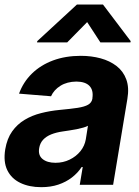

<svg xmlns="http://www.w3.org/2000/svg" viewBox="-24 -792 595 823"><path d="M152.8 10.3Q101.1 10.3 63 -8.1Q24.9 -26.4 7.3 -62.5Q-10.3 -98.6 -1.5 -152.3Q6.3 -198.2 28.1 -228.8Q49.8 -259.3 81.5 -278.3Q113.3 -297.4 151.9 -307.1Q190.4 -316.9 231.4 -320.8Q279.3 -325.2 309.1 -329.8Q338.9 -334.5 354 -343.3Q369.1 -352.1 372.1 -369.1V-371.6Q377 -405.3 359.6 -423.6Q342.3 -441.9 303.7 -442.4Q263.2 -441.9 235.1 -424.3Q207 -406.7 194.8 -379.4L57.6 -390.6Q75.7 -440.4 113 -476.8Q150.4 -513.2 203.6 -533Q256.8 -552.7 322.3 -552.7Q367.7 -552.7 407.2 -542Q446.8 -531.2 475.6 -509Q504.4 -486.8 517.3 -451.7Q530.3 -416.5 522 -368.2L460.9 0H317.9L330.6 -76.2H326.2Q309.1 -50.3 283.9 -31Q258.8 -11.7 226.1 -0.7Q193.4 10.3 152.8 10.3ZM213.9 -94.2Q246.6 -94.2 274.4 -107.7Q302.2 -121.1 320.6 -143.8Q338.9 -166.5 343.8 -194.8L353 -252.9Q345.7 -248.5 332.5 -244.9Q319.3 -241.2 303.7 -238Q288.1 -234.9 272.5 -232.7Q256.8 -230.5 244.6 -228.5Q217.3 -224.6 195.8 -216.1Q174.3 -207.5 160.9 -193.1Q147.5 -178.7 144 -157.2Q138.7 -126.5 158.4 -110.4Q178.2 -94.2 213.9 -94.2ZM406.2 -610.4 349.6 -697.3 264.2 -610.4H134.8L135.7 -615.7L305.7 -772.5H417.5L536.1 -615.7L535.2 -610.4Z"/></svg>

Font: Inter Tight
Style: Bold Italic
Weight: 700
Italic angle: -9.39999°
Designer: Rasmus Andersson
Foundry: rsms
Version: Version 3.004